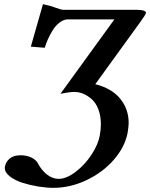

<svg xmlns="http://www.w3.org/2000/svg" viewBox="-20 -693 720 921"><path d="M632.8 -646Q680.2 -646 680.2 -630.9Q680.2 -625 651.9 -585.9L437 -289.1Q516.6 -269 556.9 -219.2Q597.2 -169.4 597.2 -103Q597.2 -85.4 591.8 -54.2Q578.1 13.7 525.4 74Q472.7 134.3 395 171.1Q317.4 208 235.8 208Q202.6 208 163.6 201.7Q124.5 195.3 88.1 183.8Q51.8 172.4 27.3 153.3Q2.9 134.3 2.9 111.8Q2.9 109.4 3.9 105Q8.3 83 26.6 67.4Q44.9 51.8 79.1 51.8Q106 51.8 128.4 61.8Q150.9 71.8 160.2 87.9Q178.2 122.6 204.8 143.8Q231.4 165 261.2 165Q298.3 165 342.5 131.6Q386.7 98.1 419.2 48.6Q451.7 -1 459 -45.9Q463.9 -72.8 463.9 -96.2Q463.9 -137.2 451.7 -168.7Q439.5 -200.2 419.7 -217.5Q399.9 -234.9 378.9 -243.4Q357.9 -252 336.9 -252Q314 -252 270 -243.2L528.8 -600.1H305.2Q285.2 -599.6 265.9 -585Q246.6 -570.3 232.9 -548.1Q219.2 -525.9 209.7 -504.4Q200.2 -482.9 194.8 -463.9L127.9 -469.2L186 -672.9Q229 -663.6 240.2 -658.2Q273.9 -646 282.2 -646Z"/></svg>

Font: Linux Libertine G
Style: Semibold Italic
Weight: 600
Italic angle: -11.5°
Designer: Philipp H. Poll
Foundry: Philipp H. Poll
Version: Version 5.1.1